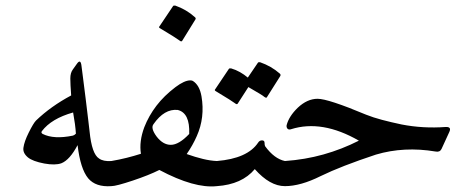

<svg xmlns="http://www.w3.org/2000/svg" viewBox="-20 -667 1696 688"><path d="M256 -439Q269 -457 272 -431Q273 -421 277 -392Q281 -363 287 -313Q293 -264 296.5 -234.5Q300 -205 301 -196Q309 -115 335 -99Q350 -88 379 -90Q397 -90 400 -69Q403 -47 396 -24Q389 -2 379 0Q323 4 296 -28Q268 -62 258 -147Q230 -94 200 -82Q178 -74 139 -81Q97 -89 80 -103Q61 -119 64 -138Q67 -160 83 -192Q100 -226 109 -235Q162 -286 235 -325Q232 -366 232 -386Q232 -406 241 -418ZM242 -264Q164 -242 130 -197Q126 -191 133 -187Q153 -177 180 -175.5Q207 -174 241 -181Q246 -182 252 -188Q251 -204 248.5 -223Q246 -242 242 -264Z M662 -379Q665 -379 667 -378.5Q669 -378 671 -377Q695 -362 702 -322Q715 -246 685 -179Q678 -163 669 -147Q660 -131 649 -115Q680 -104 707 -97.5Q734 -91 757 -90Q767 -90 769 -65Q775 -2 757 0Q677 9 551 -58Q513 -39 456 -20Q396 0 379 0Q367 0 361 -22Q358 -33 358.5 -44Q359 -55 361 -66Q366 -89 379 -90Q408 -95 434 -101.5Q460 -108 485 -116Q478 -160 497 -211Q513 -252 540.5 -288Q568 -324 609 -355Q641 -379 662 -379ZM617 -273Q569 -278 530 -222Q519 -208 541 -178Q564 -148 592 -148Q621 -148 658 -187Q661 -262 617 -273ZM600 -645Q602 -648 608 -647Q648 -633 679 -605Q683 -601 680 -597L633 -521Q630 -516 623 -522Q619 -525 602 -536Q585 -547 553 -566Q548 -569 551 -572Z M1001 -90Q1019 -85 1020 -79Q1022 -71 1020 -55Q1013 0 1001 0Q947 0 893 -61Q847 -6 757 0Q747 0 744 -15L736 -57Q733 -66 740 -78Q746 -88 757 -90Q867 -99 905 -156Q910 -164 919 -164Q928 -164 928 -155Q928 -147 930 -143Q963 -98 1001 -90ZM904 -442Q906 -445 912 -444Q932 -437 949.5 -427Q967 -417 983 -403Q987 -399 984 -394L936 -318Q934 -315 927 -320Q924 -323 910 -331.5Q896 -340 870 -355L832 -296Q829 -291 822 -297Q818 -300 801 -311Q784 -322 752 -341Q748 -344 751 -347L800 -420Q802 -423 808 -422Q825 -417 840 -408.5Q855 -400 868 -389Z M1007 -218Q1015 -250 1047 -281Q1081 -313 1118 -313Q1156 -313 1292 -256Q1317 -246 1349 -237.5Q1381 -229 1419 -221Q1496 -206 1577 -212Q1599 -213 1590 -194L1562 -133Q1556 -121 1541 -124Q1428 -143 1327 -113Q1203 -72 1129 -36Q1057 0 1001 0Q995 0 991 -10Q980 -40 986 -65Q992 -88 1001 -90Q1073 -95 1139 -113.5Q1205 -132 1266 -163Q1134 -239 1023 -204Q1015 -201 1010 -206Q1006 -211 1007 -218Z"/></svg>

Font: Amiri
Style: Regular
Weight: 400
Designer: Khaled Hosny
Version: Version 0.114